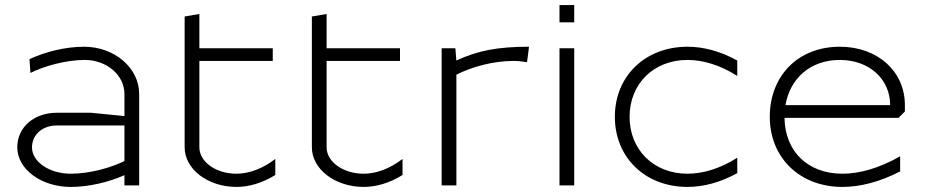

<svg xmlns="http://www.w3.org/2000/svg" viewBox="-20 -730 3648 756"><path d="M528 0V-360C528 -462.7 430.8 -546 311 -546C236 -546 156.6 -525.3 96 -497L100 -442.8C150.6 -468.6 238 -494 314 -494C400.1 -494 470 -434 470 -360V-273L338.2 -286H204C113.5 -286 48 -228.8 48 -149.9C48 -63.8 142.5 6.1 259 6.1C331.6 6.1 409.8 -13.6 470 -40.2V0ZM470 -95.9C418.8 -70.3 334 -46 259 -46C174.5 -46 106 -92.5 106 -149.9C106 -199.8 147.2 -236 204 -236H470Z M707 -150C707 -63.9 798.4 6 911 6C959.9 6 1012.5 -9 1064 -41V-104.1C1010.5 -63.1 956.8 -46 911 -46C830.4 -46 765 -92.6 765 -150V-490H1054V-540H765V-675L707 -665Z M1208 -150C1208 -63.9 1299.4 6 1412 6C1460.9 6 1513.5 -9 1565 -41V-104.1C1511.5 -63.1 1457.8 -46 1412 -46C1331.4 -46 1266 -92.6 1266 -150V-490H1555V-540H1266V-675L1208 -665Z M1719 0H1777V-436C1837 -466 1918.8 -490.1 2003.4 -490.1C2020.6 -490.1 2037.9 -488.1 2055.2 -485L2063 -546C1937.3 -546 1860.8 -530.3 1776.9 -491.7L1773 -540H1719Z M2183 -642H2241V-710H2183ZM2183 0H2241V-540H2183Z M2401 -270C2401 -109.9 2520.1 6 2687 6C2749.6 6 2816.1 -11.4 2883 -48.4V-108.9C2813.9 -65.2 2746.7 -46 2687 -46C2553.8 -46 2459 -140.1 2459 -270C2459 -399.9 2553.8 -494 2687 -494C2746.7 -494 2813.9 -474.8 2883 -431.1V-491.6C2816.1 -528.6 2749.6 -546 2687 -546C2520.1 -546 2401 -430.1 2401 -270Z M3072.8 -316C3090.7 -421.5 3170.9 -494 3287 -494C3401.8 -494 3485 -419.2 3485 -316ZM3011 -270C3011 -109.9 3128.1 6 3297 6C3366.8 6 3443.7 -13.5 3524.3 -55.1V-114.5C3440.7 -67 3363.3 -46 3297 -46C3159.6 -46 3070.8 -135 3069 -266H3518L3543 -291V-316C3543 -449.4 3435.5 -546 3287 -546C3121.1 -546 3011 -430.1 3011 -270Z"/></svg>

Font: Resamitz
Style: Regular
Weight: 500
Designer: gluk
Foundry: gluk
Version: Version 0.047